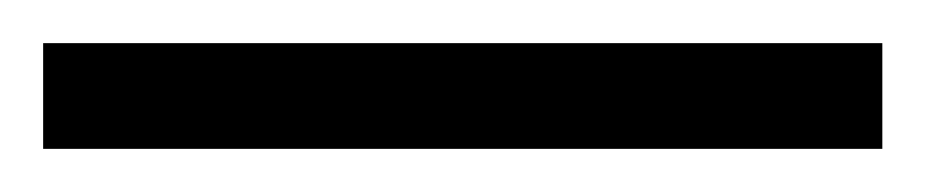

<svg xmlns="http://www.w3.org/2000/svg" viewBox="-24 -829 429 89"><path d="M-4 -760V-809H385V-760Z"/></svg>

Font: Noto Serif Tamil Condensed Thin
Style: Regular
Weight: 100
Width: 3
Designer: Indian Type Foundry, Tom Grace, and the Monotype Design Team
Foundry: Monotype Imaging Inc.
Version: Version 2.004; ttfautohint (v1.8.4.7-5d5b)